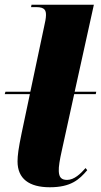

<svg xmlns="http://www.w3.org/2000/svg" viewBox="-26 -780 426 810"><path d="M184 10C273 10 308 -22 342 -62L335 -71C314 -47 287 -21 257 -21C233 -21 223 -32 222 -58C221 -76 226 -106 235 -146L287 -383H378L380 -393H289L370 -760H107L105 -750H127C165 -750 168 -734 168 -716C168 -704 164 -684 160 -667L102 -393H-3L-6 -383H100L65 -217C52 -154 48 -124 48 -99C48 -26 97 10 184 10Z"/></svg>

Font: Noto Serif Display SemiCondensed Black
Style: Italic
Weight: 900
Width: 4
Italic angle: -12°
Designer: Monotype Design Team
Foundry: Monotype Imaging Inc.
Version: Version 2.009